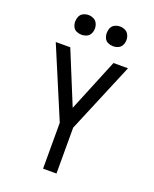

<svg xmlns="http://www.w3.org/2000/svg" viewBox="-171 -1048 918 1144"><g transform="rotate(20 288.0 -476.5)"><path d="M246 0H331V-291L517 -735H425L288 -401L151 -735H59L246 -291ZM388 -828Q405 -828 420.5 -835Q436 -842 443.5 -857.5Q451 -873 451 -890Q451 -907 443.5 -922.5Q436 -938 420.5 -945.5Q405 -953 388 -953Q371 -953 355.5 -945.5Q340 -938 333 -922.5Q326 -907 326 -890Q326 -873 333 -857.5Q340 -842 355.5 -835Q371 -828 388 -828ZM188 -828Q205 -828 220.5 -835Q236 -842 243.5 -857.5Q251 -873 251 -890Q251 -907 243.5 -922.5Q236 -938 220.5 -945.5Q205 -953 188 -953Q171 -953 155.5 -945.5Q140 -938 133 -922.5Q126 -907 126 -890Q126 -873 133 -857.5Q140 -842 155.5 -835Q171 -828 188 -828Z"/></g></svg>

Font: Iosevka Sparkle
Style: Regular
Weight: 400
Designer: Belleve Invis
Foundry: Belleve Invis
Version: Version 4.5.0; ttfautohint (v1.8.3)